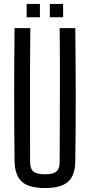

<svg xmlns="http://www.w3.org/2000/svg" viewBox="-20 -942 454 969"><path d="M207 7Q125.5 7 90.2 -25Q55 -57 53.5 -129Q51.5 -298 51.5 -464.5Q51.5 -631 53.5 -800H133Q132 -687.5 131.5 -574.5Q131 -461.5 131.5 -348.5Q132 -235.5 132 -123Q132 -90 148.8 -76.2Q165.5 -62.5 207 -62.5Q248 -62.5 264.5 -76.2Q281 -90 281 -123Q281.5 -235.5 282 -348.5Q282.5 -461.5 282.5 -574.5Q282.5 -687.5 281 -800H360Q362 -631 362.2 -464.5Q362.5 -298 360 -129Q359.5 -57 323.8 -25Q288 7 207 7ZM231.5 -855V-922H298.5V-855ZM114.5 -855V-922H181.5V-855Z"/></svg>

Font: Big Shoulders Text Thin
Style: Regular
Weight: 400
Version: Version 2.002